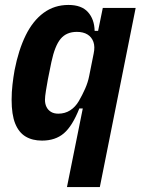

<svg xmlns="http://www.w3.org/2000/svg" viewBox="-20 -557 575 777"><path d="M251 200 315 -118H301Q273 -47 238.5 -17.5Q204 12 150 12Q111 12 83.5 -4.5Q56 -21 41.5 -57Q27 -93 27 -153Q27 -184 30.5 -214.5Q34 -245 39 -273Q55 -355 84 -414Q113 -473 156.5 -505Q200 -537 257 -537Q310 -537 336 -508Q362 -479 363 -432H377L396 -525H529L384 200ZM216 -97Q243 -97 264 -110.5Q285 -124 299 -148Q313 -172 324.5 -198Q336 -224 341 -250L359 -340Q365 -368 358 -387.5Q351 -407 334 -417.5Q317 -428 291 -428Q249 -428 225.5 -400Q202 -372 188 -306L174 -237Q170 -215 166 -190.5Q162 -166 162 -153Q162 -137 168 -124.5Q174 -112 186 -104.5Q198 -97 216 -97Z"/></svg>

Font: IBM Plex Sans Condensed
Style: Bold Italic
Weight: 700
Width: 3
Italic angle: -11.31°
Designer: Mike Abbink, Paul van der Laan, Pieter van Rosmalen
Foundry: Bold Monday
Version: Version 3.201